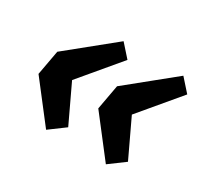

<svg xmlns="http://www.w3.org/2000/svg" viewBox="-98 -622 797 740"><g transform="rotate(30 300.0 -251.5)"><path d="M174 -29 41 -201 61 -311 262 -474 311 -419 165 -245 243 -80ZM440 -29 307 -201 327 -311 528 -474 577 -419 431 -245 509 -80Z"/></g></svg>

Font: Source Code Pro ExtraLight
Style: Bold Italic
Weight: 700
Italic angle: -11°
Monospace: yes
Version: Version 1.016;hotconv 1.0.116;makeotfexe 2.5.65601